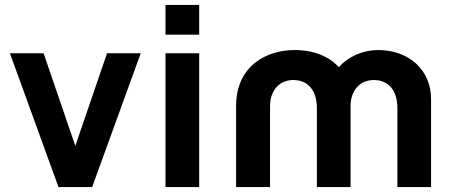

<svg xmlns="http://www.w3.org/2000/svg" viewBox="-20 -755 1820 775"><path d="M216 0H352L548 -540H412L284 -166L156 -540H20Z M648 -615H784V-735H648ZM648 0H784V-540H648Z M1584 -319V0H1720V-355C1720 -473 1630 -553 1507 -553C1444.5 -553 1386 -527 1347.5 -484C1309.5 -526 1249.5 -553 1168.5 -553C1057.5 -553 933 -490.5 933 -327V0H1070V-327C1070 -389 1107 -432 1164 -432C1223 -432 1259 -390 1259 -319V0H1395V-327C1395 -389 1432 -432 1489 -432C1548 -432 1584 -390 1584 -319Z"/></svg>

Font: Eudonet ExtraBold
Style: Regular
Weight: 800
Designer: Mikhail Sharanda
Foundry: Mikhail Sharanda
Version: Version 4.503;Glyphs 3.1.2 (3151)